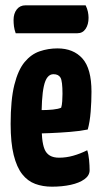

<svg xmlns="http://www.w3.org/2000/svg" viewBox="-20 -692 384 722"><path d="M175 10Q141 10 112.5 -0.5Q84 -11 63.5 -37Q43 -63 31.5 -109Q20 -155 20 -226Q20 -317 34 -373Q48 -429 72.5 -458.5Q97 -488 129 -499Q161 -510 196 -510Q256 -510 290 -472Q324 -434 324 -347Q324 -311 321 -272.5Q318 -234 310 -205Q281 -199 243 -196Q205 -193 169 -191.5Q133 -190 109.5 -190Q86 -190 86 -190L88 -279Q88 -279 102.5 -278.5Q117 -278 138 -278Q159 -278 179 -280Q199 -282 210 -287Q213 -296 214 -311.5Q215 -327 215 -339Q215 -387 207.5 -400Q200 -413 181 -413Q168 -413 159 -402Q150 -391 145 -368.5Q140 -346 138 -312.5Q136 -279 136 -233Q136 -198 138.5 -172.5Q141 -147 147.5 -131Q154 -115 167.5 -107Q181 -99 202 -99Q229 -99 255.5 -106.5Q282 -114 308 -127Q313 -112 315 -90.5Q317 -69 317 -52Q317 -32 297.5 -18Q278 -4 246 3Q214 10 175 10ZM39 -567Q34 -581 32.5 -593Q31 -605 31 -617Q31 -641 43 -656.5Q55 -672 76 -672H302Q308 -660 310.5 -648Q313 -636 313 -625Q313 -600 302 -583.5Q291 -567 271 -567Z"/></svg>

Font: Yanone Kaffeesatz ExtraLight
Style: Regular
Weight: 200
Designer: Yanone (Cyrillic: Daniel Pouzeot, Huerta Tipografica, and Cyreal)
Foundry: Yanone
Version: Version 2.003